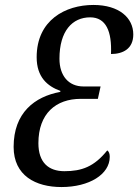

<svg xmlns="http://www.w3.org/2000/svg" viewBox="-20 -744 558 775"><path d="M228 11C340 11 423 -40 423 -111C423 -123 420 -132 413 -137C360 -71 310 -53 240 -53C176 -53 135 -88 135 -166C135 -286 206 -345 306 -345H375L386 -395H317C257 -395 220 -438 220 -507C220 -619 272 -674 344 -674C408 -674 432 -617 428 -526C475 -526 518 -546 518 -605C518 -672 461 -724 357 -724C244 -724 128 -663 128 -513C128 -433 171 -396 224 -377L223 -373C120 -354 35 -289 35 -151C35 -35 124 11 228 11Z"/></svg>

Font: Noto Serif ExtraCondensed
Style: Italic
Weight: 400
Width: 2
Italic angle: -12°
Designer: Monotype Design Team
Foundry: Monotype Imaging Inc.
Version: Version 2.014